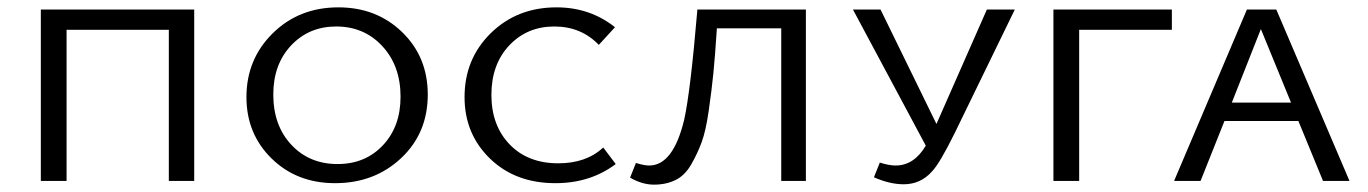

<svg xmlns="http://www.w3.org/2000/svg" viewBox="-20 -492 3718 522"><path d="M508 -466V0H439V-411H161V0H91V-466Z M891 6Q787 6 718.5 -61Q650 -128 650 -228Q650 -331 721.5 -401.5Q793 -472 900 -472Q1004 -472 1073.5 -404.5Q1143 -337 1143 -235Q1143 -130 1070.5 -62Q998 6 891 6ZM898 -46Q973 -46 1021 -97Q1069 -148 1069 -229Q1069 -313 1019.5 -366.5Q970 -420 894 -420Q820 -420 771.5 -368.5Q723 -317 723 -235Q723 -151 772 -98.5Q821 -46 898 -46Z M1490 6Q1381 6 1312 -61Q1243 -128 1243 -228Q1243 -332 1314.5 -402Q1386 -472 1493 -472Q1584 -472 1652 -418L1608 -370Q1560 -420 1487 -420Q1413 -420 1364.5 -368.5Q1316 -317 1316 -234Q1316 -151 1365.5 -99.5Q1415 -48 1498 -48Q1574 -48 1620 -91L1654 -46Q1585 6 1490 6Z M2171 -466V0H2104V-415H1929Q1924 -338 1919.5 -293Q1915 -248 1907 -192Q1899 -136 1887.5 -105Q1876 -74 1859 -44.5Q1842 -15 1816.5 -2.5Q1791 10 1758 10Q1726 10 1693 -9L1709 -49Q1731 -42 1745 -42Q1810 -42 1840 -166Q1857 -241 1876 -466Z M2663 -466H2739L2575 -129Q2535 -48 2514 -26Q2483 9 2437 9Q2399 9 2356 -10L2372 -50Q2397 -42 2415 -42Q2465 -42 2497 -96L2299 -466H2374L2526 -155Z M3166 -466V-411H2914V0H2844V-466Z M3577 0 3510 -163H3309L3244 0H3172L3370 -466H3450L3649 0ZM3329 -213H3490L3408 -413Z"/></svg>

Font: EauTestSC
Style: Regular
Weight: 400
Designer: Christian Thalmann (Catharsis Fonts)
Version: Version 0.001;PS 000.001;hotconv 1.0.88;makeotf.lib2.5.64775